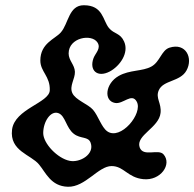

<svg xmlns="http://www.w3.org/2000/svg" viewBox="-20 -681 742 733"><path d="M300 -661C374 -661 372 -603 396 -574C416 -550 439 -556 454 -522C473 -479 438 -429 399 -408C351 -383 320 -413 337 -459C344 -478 367 -496 352 -519C330 -553 242 -538 242 -477C242 -450 265 -434 266 -407C267 -380 244 -353 256 -326C268 -299 316 -284 335 -262C355 -239 367 -196 389 -180C440 -143 527 -248 502 -293C483 -328 450 -282 419 -288C375 -296 382 -362 433 -391C475 -415 524 -408 558 -427C591 -445 596 -489 627 -499C690 -519 718 -459 692 -412C668 -368 603 -376 586 -336C573 -306 597 -288 593 -250C587 -193 498 -165 513 -119C526 -80 584 -114 604 -92C638 -54 593 10 527 3C467 -3 453 -47 406 -47C355 -47 306 34 239 32C174 30 155 -22 129 -53C98 -91 16 -104 26 -186C36 -266 168 -288 170 -336C172 -390 134 -407 134 -450C134 -516 190 -532 212 -557C242 -591 242 -661 300 -661ZM203 -249C173 -260 145 -216 145 -173C145 -133 200 -76 246 -67C285 -59 342 -92 326 -136C317 -161 288 -150 262 -170C232 -193 230 -239 203 -249Z"/></svg>

Font: PicNic
Style: Regular
Weight: 400
Designer: Mariel Nils
Foundry: Velvetyne Type Foundry
Version: Version 2.000;Glyphs 3.2.3 (3260)